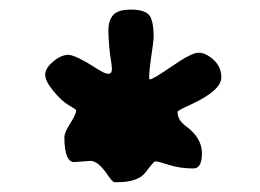

<svg xmlns="http://www.w3.org/2000/svg" viewBox="-20 -720 537 396"><path d="M112.8 -437Q112.8 -446.8 125 -465.8Q137.2 -484.9 137.2 -492.7Q137.2 -494.1 122.3 -502.7Q107.4 -511.2 90.3 -532Q73.2 -552.7 73.2 -565.9Q73.2 -579.1 89.6 -593Q106 -606.9 120.8 -606.9Q135.7 -606.9 182.6 -576.7Q196.3 -567.9 203.1 -567.9Q210.9 -567.9 210.9 -578.1L210 -587.4L207 -607.9Q203.6 -637.2 203.6 -657.5Q203.6 -677.7 213.4 -689Q223.1 -700.2 250 -700.2Q276.9 -700.2 286.9 -689.7Q296.9 -679.2 296.9 -642.1Q296.9 -636.7 291 -596.7Q287.6 -571.8 287.6 -562Q287.6 -556.2 289.1 -556.2Q295.4 -556.2 335.2 -583.7Q375 -611.3 389.6 -611.3Q404.3 -611.3 420.4 -596.7Q436.5 -582 436.5 -560.5Q436.5 -533.2 372.6 -503.9Q346.2 -492.2 346.2 -489.3Q346.2 -472.2 363.8 -459.5Q396.5 -435.5 396.5 -404.1Q396.5 -372.6 379.4 -372.6Q350.6 -372.6 328.4 -379.9Q306.2 -387.2 300.3 -387.2Q296.9 -387.2 281.2 -365.7Q265.6 -344.2 222.2 -344.2H216.8Q211.9 -344.2 202.6 -358.4Q182.6 -388.2 166.5 -388.2L133.3 -385.7Q112.8 -385.7 112.8 -437Z"/></svg>

Font: Averia Serif Libre
Style: Bold
Weight: 700
Version: Version 1.002